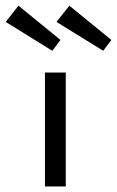

<svg xmlns="http://www.w3.org/2000/svg" viewBox="-114 -672 421 692"><path d="M258 -489 89.5 -593 136 -651.5 287.5 -528ZM74.5 -489 -93.5 -593 -47.5 -651.5 104 -528ZM48 0V-410.5H123V0Z"/></svg>

Font: League Spartan
Style: Regular
Weight: 350
Foundry: The League of Moveable Type
Version: Version 2.002